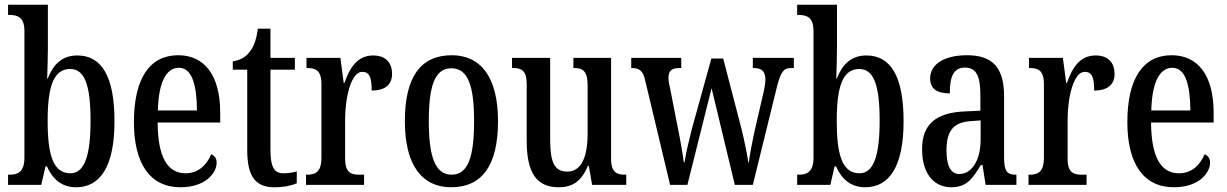

<svg xmlns="http://www.w3.org/2000/svg" viewBox="-20 -780 5177 810"><path d="M301 10C402 10 463 -76 463 -269C463 -461 407 -546 306 -546C241 -546 204 -507 181 -448H179C180 -479 182 -542 182 -578V-760H14V-717H19C54 -717 83 -708 83 -649V-115C83 -52 53 -43 20 -43H14V0H154L172 -78H178C201 -26 239 10 301 10ZM277 -49C204 -49 181 -127 181 -270C181 -413 205 -489 276 -489C338 -489 362 -419 362 -271C362 -127 338 -49 277 -49Z M741 10C848 10 894 -51 894 -94C894 -113 884 -124 871 -129C852 -85 818 -49 763 -49C687 -49 646 -116 645 -263H909V-305C909 -463 842 -547 732 -547C613 -547 545 -452 545 -264C545 -90 613 10 741 10ZM811 -314H646C649 -429 679 -494 735 -494C790 -494 810 -422 811 -314Z M1138 10C1182 10 1215 1 1232 -7V-57C1214 -52 1197 -49 1175 -49C1136 -49 1121 -77 1121 -147V-486H1224V-536H1121V-659H1068C1060 -605 1049 -581 1033 -561C1017 -540 995 -526 962 -521V-486H1023V-146C1023 -30 1062 10 1138 10Z M1271 0H1516V-43H1496C1462 -43 1436 -51 1436 -110V-276C1436 -368 1461 -477 1508 -477C1539 -477 1548 -453 1548 -398C1606 -398 1634 -424 1634 -468C1634 -515 1608 -546 1554 -546C1489 -546 1456 -496 1433 -430H1430L1416 -536H1273V-493H1276C1311 -493 1336 -484 1336 -425V-115C1336 -52 1309 -43 1274 -43H1271Z M1883 10C2013 10 2081 -81 2081 -269C2081 -456 2007 -547 1886 -547C1755 -547 1688 -456 1688 -269C1688 -81 1762 10 1883 10ZM1885 -43C1815 -43 1789 -121 1789 -269C1789 -417 1814 -492 1884 -492C1955 -492 1980 -417 1980 -269C1980 -121 1956 -43 1885 -43Z M2337 10C2392 10 2432 -12 2460 -80H2464L2478 0H2622V-43H2617C2584 -43 2558 -51 2558 -110V-536H2399V-493H2402C2435 -493 2459 -484 2459 -421V-217C2459 -120 2434 -56 2373 -56C2316 -56 2301 -101 2301 -193V-536H2140V-493H2144C2180 -493 2202 -483 2202 -425V-186C2202 -49 2245 10 2337 10Z M2702 -440 2807 0H2880L2982 -408L3080 0H3156L3258 -415C3275 -481 3288 -493 3318 -493H3329V-536H3156V-493H3161C3194 -493 3209 -478 3209 -444C3209 -433 3206 -411 3202 -394L3165 -234C3152 -176 3143 -126 3139 -94H3137C3133 -126 3118 -197 3108 -237L3031 -533H2981L2898 -233C2887 -190 2872 -127 2868 -95H2865C2861 -126 2849 -196 2839 -244L2807 -407C2803 -422 2800 -440 2800 -451C2800 -484 2816 -493 2848 -493H2854V-536H2643V-493H2645C2676 -493 2693 -483 2702 -440Z M3630 10C3731 10 3792 -76 3792 -269C3792 -461 3736 -546 3635 -546C3570 -546 3533 -507 3510 -448H3508C3509 -479 3511 -542 3511 -578V-760H3343V-717H3348C3383 -717 3412 -708 3412 -649V-115C3412 -52 3382 -43 3349 -43H3343V0H3483L3501 -78H3507C3530 -26 3568 10 3630 10ZM3606 -49C3533 -49 3510 -127 3510 -270C3510 -413 3534 -489 3605 -489C3667 -489 3691 -419 3691 -271C3691 -127 3667 -49 3606 -49Z M3993 10C4059 10 4084 -28 4118 -84H4125L4138 0H4268V-43H4265C4228 -43 4216 -59 4216 -115V-373C4216 -500 4163 -547 4059 -547C3967 -547 3904 -511 3904 -449C3904 -407 3931 -386 3987 -386C3987 -452 4000 -495 4051 -495C4105 -495 4116 -448 4116 -373V-313L4051 -310C3930 -305 3870 -257 3870 -151C3870 -41 3925 10 3993 10ZM4027 -46C3989 -46 3973 -84 3973 -145C3973 -223 3998 -264 4075 -269L4117 -272V-191C4117 -107 4082 -46 4027 -46Z M4319 0H4564V-43H4544C4510 -43 4484 -51 4484 -110V-276C4484 -368 4509 -477 4556 -477C4587 -477 4596 -453 4596 -398C4654 -398 4682 -424 4682 -468C4682 -515 4656 -546 4602 -546C4537 -546 4504 -496 4481 -430H4478L4464 -536H4321V-493H4324C4359 -493 4384 -484 4384 -425V-115C4384 -52 4357 -43 4322 -43H4319Z M4932 10C5039 10 5085 -51 5085 -94C5085 -113 5075 -124 5062 -129C5043 -85 5009 -49 4954 -49C4878 -49 4837 -116 4836 -263H5100V-305C5100 -463 5033 -547 4923 -547C4804 -547 4736 -452 4736 -264C4736 -90 4804 10 4932 10ZM5002 -314H4837C4840 -429 4870 -494 4926 -494C4981 -494 5001 -422 5002 -314Z"/></svg>

Font: Noto Serif Devanagari ExtraCondensed Medium
Style: Regular
Weight: 500
Width: 2
Designer: Universal Thirst, Indian Type Foundry and the Monotype Design Team
Foundry: Monotype Imaging Inc.
Version: Version 2.004